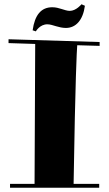

<svg xmlns="http://www.w3.org/2000/svg" viewBox="-20 -877 513 900"><path d="M27 3H445V-15H325C333 -513 340 -639 342 -665L447 -662V-680L20 -693V-675L145 -671L142 -15H27ZM362 -857C362 -857 337 -826 307 -826C295 -826 281 -831 268 -835C255 -839 242 -843 225 -843C173 -843 143 -807 133 -735L148 -730C148 -730 167 -764 203 -763C215 -763 229 -758 243 -754C257 -750 272 -746 289 -746C335 -746 369 -782 378 -850Z"/></svg>

Font: Purple Purse
Style: Regular
Weight: 400
Designer: Astigmatic (AOETI)
Foundry: Astigmatic (AOETI)
Version: Version 1.000